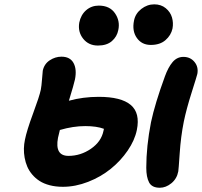

<svg xmlns="http://www.w3.org/2000/svg" viewBox="-20 -926 940 894"><path d="M682.1 -716.8Q640.1 -716.8 617.2 -749.3Q594.2 -781.7 604 -830.1Q610.4 -862.8 637.9 -884.3Q665.5 -905.8 698.2 -905.8Q730 -905.8 751.7 -887.9Q773.4 -870.1 780.8 -844.7Q788.1 -819.3 783.2 -793Q776.4 -761.7 750.7 -739.3Q725.1 -716.8 682.1 -716.8ZM436 -713.9Q392.6 -713.9 367.2 -745.8Q341.8 -777.8 349.1 -820.8Q356.4 -856.9 381.1 -878.4Q405.8 -899.9 439.9 -899.9Q491.2 -899.9 515.6 -864Q540 -828.1 530.8 -786.1Q524.9 -755.4 501 -734.6Q477.1 -713.9 436 -713.9ZM272.9 -56.2Q239.3 -56.2 211.4 -63.5Q183.6 -70.8 164.1 -83.5Q144.5 -96.2 129.9 -113.5Q115.2 -130.9 106.9 -150.4Q98.6 -169.9 94.7 -191.7Q90.8 -213.4 91.3 -234.4Q91.8 -255.4 96.2 -275.9Q104.5 -317.9 134 -397.7Q163.6 -477.5 169.9 -507.8Q173.3 -524.9 175.8 -558.1Q178.2 -591.3 179.2 -597.2Q186 -628.4 211.7 -645.3Q237.3 -662.1 266.1 -662.1Q306.2 -662.1 322.3 -632.8Q338.4 -603.5 329.1 -556.2Q324.2 -533.2 300.8 -457Q366.2 -475.1 439.9 -475.1Q543.9 -475.1 588.6 -437.5Q633.3 -399.9 617.2 -320.8Q607.4 -272.9 574.7 -225.1Q542 -177.2 495.8 -139.9Q449.7 -102.5 390.4 -79.3Q331.1 -56.2 272.9 -56.2ZM724.1 -51.8Q687.5 -51.8 674.3 -76.4Q661.1 -101.1 661.1 -145Q661.1 -244.1 683.1 -356.9Q701.7 -444.3 748 -570.8Q763.2 -612.8 783.7 -637Q804.2 -661.1 834 -661.1Q866.2 -661.1 885.5 -637.7Q904.8 -614.3 898.9 -582Q897.5 -574.7 872.6 -496.1Q847.7 -417.5 835.9 -359.9Q821.8 -289.6 816.7 -211.9Q811.5 -134.3 810.1 -127.9Q803.7 -93.8 778.1 -72.8Q752.4 -51.8 724.1 -51.8ZM250 -284.2Q234.4 -200.2 298.8 -200.2Q355.5 -200.2 403.6 -233.4Q451.7 -266.6 461.9 -316.9Q462.4 -318.4 462.9 -321.5Q463.4 -324.7 463.9 -326.2Q429.7 -338.9 377 -338.9Q320.8 -338.9 258.8 -320.8Q254.4 -300.8 250 -284.2Z"/></svg>

Font: Shantell Sans Irregular Bouncy
Style: Bold Italic
Weight: 700
Italic angle: -11.31°
Designer: Stephen Nixon, Anya Danilova, Shantell Martin
Foundry: Arrow Type
Version: Version 1.006;[9816181b4]